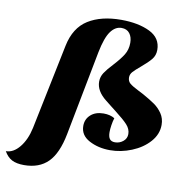

<svg xmlns="http://www.w3.org/2000/svg" viewBox="-212 -811 1054 1090"><g transform="rotate(10 314.5 -266.0)"><path d="M399 -720Q498 -720 564 -688Q630 -656 630 -587Q630 -555 611 -532Q592 -509 555 -478Q525 -453 512 -438.5Q499 -424 499 -406Q499 -384 514 -371.5Q529 -359 563 -342L594 -326Q637 -302 663.5 -283.5Q690 -265 709 -237Q728 -209 728 -172Q728 -118 689 -74Q650 -30 588.5 -5Q527 20 464 20Q396 20 343.5 -8Q291 -36 291 -90Q291 -129 319 -154Q347 -179 393 -179Q431 -179 457 -163Q451 -144 447.5 -121Q444 -98 444 -81Q444 -54 453.5 -41.5Q463 -29 484 -29Q510 -29 530.5 -45.5Q551 -62 551 -88Q551 -117 528.5 -141.5Q506 -166 459 -202Q462 -200 431 -224Q425 -229 395 -252.5Q365 -276 350.5 -301Q336 -326 336 -353Q336 -381 351.5 -404.5Q367 -428 398 -461Q435 -501 453.5 -531Q472 -561 472 -600Q472 -633 456 -654Q440 -675 409 -675Q373 -675 346.5 -638.5Q320 -602 303 -516L209 -28Q187 86 136 137Q85 188 -2 188Q-46 188 -72.5 174Q-99 160 -117 128Q-74 128 -38.5 84.5Q-3 41 12 -29L113 -520Q135 -627 209.5 -673.5Q284 -720 399 -720Z"/></g></svg>

Font: Sansita ExtraBold Italic
Style: Regular
Weight: 800
Italic angle: -11°
Designer: Pablo Cosgaya
Foundry: Omnibus-Type
Version: Version 1.006